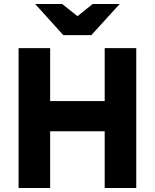

<svg xmlns="http://www.w3.org/2000/svg" viewBox="-20 -941 775 961"><path d="M73 0V-700H231V-435H504V-700H662V0H504V-284H231V0ZM297 -765 156 -921H291L368 -860L444 -921H579L437 -765Z"/></svg>

Font: Overpass Black
Style: Regular
Weight: 900
Designer: Delve Withrington, Dave Bailey, Thomas Jockin
Foundry: Delve Fonts LLC
Version: Version 4.000; ttfautohint (v1.8.3)